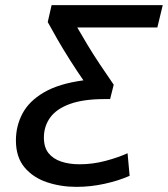

<svg xmlns="http://www.w3.org/2000/svg" viewBox="-20 -713 654 748"><path d="M278 15Q217 15 163 -3Q109 -21 75.5 -61Q42 -101 42 -166Q42 -222 67.5 -270.5Q93 -319 151 -353Q209 -387 305 -400Q280 -436 253 -478.5Q226 -521 203 -561Q180 -601 166 -627L181 -693H614L593 -606H281Q297 -578 319.5 -540.5Q342 -503 369 -462.5Q396 -422 423 -383L409 -327H387Q305 -327 252.5 -308Q200 -289 175.5 -255Q151 -221 151 -177Q151 -139 169 -116.5Q187 -94 218.5 -83.5Q250 -73 290 -73Q342 -73 392 -86.5Q442 -100 477 -116L485 -28Q442 -9 387.5 3Q333 15 278 15Z"/></svg>

Font: Ubuntu Sans Medium
Style: Italic
Weight: 500
Italic angle: -13.5°
Designer: Dalton Maag Ltd
Foundry: Dalton Maag Ltd
Version: Version 1.006